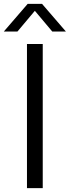

<svg xmlns="http://www.w3.org/2000/svg" viewBox="-54 -966 359 986"><path d="M84.5 0V-740H165.5V0ZM-34.5 -804 88 -946H162L284.5 -804H214.5L125 -910.5L35.5 -804Z"/></svg>

Font: Encode Sans
Style: Regular
Weight: 400
Designer: Multiple Designers
Foundry: Impallari Type
Version: Version 3.002; ttfautohint (v1.8.3) -l 8 -r 50 -G 200 -x 14 